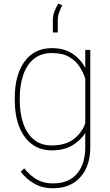

<svg xmlns="http://www.w3.org/2000/svg" viewBox="-20 -796 588 1029"><path d="M59.1 -259.3V-269.5Q59.1 -394.5 111.6 -466.3Q164.1 -538.1 258.3 -538.1Q323.2 -538.1 367.7 -508.8Q412.1 -479.5 437 -432.1V-528.3H463.9V-7.3Q463.9 94.2 410.6 153.6Q357.4 212.9 264.2 212.9Q206.5 212.9 163.3 188Q120.1 163.1 91.3 124L109.9 106.4Q140.6 145 177.5 166Q214.4 187 263.2 187Q349.1 187 393.1 134.3Q437 81.5 437 -7.3V-84Q412.6 -43.5 367.4 -16.8Q322.3 9.8 257.3 9.8Q194.8 9.8 150.4 -23.9Q106 -57.6 82.5 -118.2Q59.1 -178.7 59.1 -259.3ZM85.9 -269.5V-259.3Q85.9 -189 104.7 -134.3Q123.5 -79.6 161.4 -48.1Q199.2 -16.6 256.8 -16.6Q331.1 -16.6 375 -50.5Q418.9 -84.5 437 -134.8V-374.5Q427.2 -405.8 407.2 -437.5Q387.2 -469.2 351.3 -490.5Q315.4 -511.7 257.8 -511.7Q199.7 -511.7 161.6 -480.5Q123.5 -449.2 104.7 -394.5Q85.9 -339.8 85.9 -269.5ZM263.2 -622.1V-684.6Q263.2 -713.4 272 -735.4Q280.8 -757.3 292 -776.4L313.5 -768.6Q302.7 -746.1 296.1 -727.3Q289.6 -708.5 289.6 -686.5V-622.1Z"/></svg>

Font: Vazirmatn RD UI Thin
Style: Regular
Weight: 100
Designer: Saber Rastikerdar
Foundry: Saber Rastikerdar
Version: Version 33.003